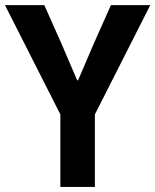

<svg xmlns="http://www.w3.org/2000/svg" viewBox="-26 -740 615 760"><path d="M212.9 0V-287.1L-6.3 -719.7H149.4L216.8 -568.4L279.3 -422.4H283.2L345.7 -568.4L413.1 -719.7H568.8L349.6 -287.1V0Z"/></svg>

Font: Reddit Mono
Style: Bold
Weight: 700
Designer: Stephen Hutchings
Foundry: Reddit
Version: Version 1.009